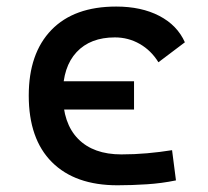

<svg xmlns="http://www.w3.org/2000/svg" viewBox="-20 -547 626 577"><path d="M333 9.8Q205.6 9.8 136 -59.8Q66.4 -129.4 66.4 -259.8Q66.4 -386.7 134.5 -457Q202.6 -527.3 329.1 -527.3Q404.8 -527.3 458.7 -499.3Q512.7 -471.2 535.6 -419.9L456.1 -359.9Q434.1 -395.5 399.9 -415Q365.7 -434.6 325.2 -434.6Q251.5 -434.6 210.2 -390.4Q168.9 -346.2 168.9 -264.6Q168.9 -176.3 214.8 -129.6Q260.7 -83 344.7 -83Q383.8 -83 422.1 -86.4Q460.4 -89.8 497.1 -95.7L508.8 -4.9Q466.3 3.9 421.4 6.8Q376.5 9.8 333 9.8ZM105 -217.8V-302.7H382.8V-217.8Z"/></svg>

Font: Cascadia Code
Style: Regular
Weight: 400
Monospace: yes
Designer: Aaron Bell
Foundry: Saja Typeworks
Version: Version 2106.017